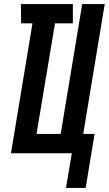

<svg xmlns="http://www.w3.org/2000/svg" viewBox="-20 -755 536 946"><path d="M305 171 334 0H34L140 -640H84L83 -735H339V-640H251L160 -95H279L385 -735H496L390 -95H446L402 171Z"/></svg>

Font: Iosevka QP
Style: Bold Italic
Weight: 700
Italic angle: -9°
Designer: Belleve Invis
Foundry: Belleve Invis
Version: Version 20.0.0; ttfautohint (v1.8.4)